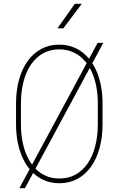

<svg xmlns="http://www.w3.org/2000/svg" viewBox="-20 -956 624 1012"><path d="M524.4 -730 111.3 36.1H82L494.6 -730ZM520.5 -409.7V-301.3Q520.5 -231.9 504.6 -174.8Q488.8 -117.7 459 -76.4Q429.2 -35.2 387.2 -12.7Q345.2 9.8 293 9.8Q251.5 9.8 216.1 -4.6Q180.7 -19 152.6 -46.4Q124.5 -73.7 105 -112.1Q85.4 -150.4 75 -198Q64.5 -245.6 64.5 -301.3V-409.7Q64.5 -479 80.3 -536.1Q96.2 -593.3 126 -634.5Q155.8 -675.8 197.8 -698.2Q239.7 -720.7 291.5 -720.7Q333.5 -720.7 369.1 -706.3Q404.8 -691.9 432.6 -664.6Q460.4 -637.2 480.2 -598.9Q500 -560.5 510.3 -512.7Q520.5 -464.8 520.5 -409.7ZM495.6 -301.3V-410.6Q495.6 -460.4 486.8 -504.2Q478 -547.9 460.9 -583Q443.8 -618.2 419.2 -643.3Q394.5 -668.5 362.5 -682.1Q330.6 -695.8 291.5 -695.8Q244.1 -695.8 206.8 -674.8Q169.4 -653.8 143.3 -615.7Q117.2 -577.6 103.8 -525.4Q90.3 -473.1 90.3 -410.6V-301.3Q90.3 -251 99.1 -207.3Q107.9 -163.6 125 -128.2Q142.1 -92.8 166.7 -67.4Q191.4 -42 223.1 -28.6Q254.9 -15.1 293 -15.1Q341.3 -15.1 378.9 -36.1Q416.5 -57.1 442.4 -95.2Q468.3 -133.3 481.9 -185.8Q495.6 -238.3 495.6 -301.3ZM282.7 -806.6 374.5 -936H411.1L313.5 -806.6Z"/></svg>

Font: Roboto Condensed Thin
Style: Regular
Weight: 250
Width: 3
Designer: Christian Robertson
Foundry: Google
Version: Version 3.009; 2024